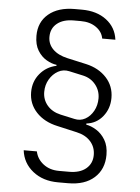

<svg xmlns="http://www.w3.org/2000/svg" viewBox="-60 -786 719 987"><g transform="rotate(5 300.0 -292.5)"><path d="M277 155Q199 155 147 113.5Q95 72 87 6H155Q163 45 196 70.5Q229 96 277 96H329Q385 96 416.5 69.5Q448 43 448 -1Q448 -42 422 -71Q396 -100 350 -110L249 -133Q180 -148 139.5 -191.5Q99 -235 99 -295Q99 -350 132 -390Q165 -430 217 -441V-446Q192 -449 165 -464.5Q138 -480 119.5 -510Q101 -540 101 -586Q101 -657 150.5 -698.5Q200 -740 285 -740H322Q399 -740 449 -702Q499 -664 507 -601H439Q433 -636 401 -658.5Q369 -681 322 -681H285Q231 -681 199.5 -655.5Q168 -630 168 -586Q168 -549 194.5 -522.5Q221 -496 270 -485L369 -463Q434 -448 473.5 -405Q513 -362 513 -301Q513 -246 480.5 -205.5Q448 -165 396 -159V-153Q421 -149 448.5 -132Q476 -115 494.5 -84Q513 -53 513 -7Q513 67 464 111Q415 155 329 155ZM333 -177Q363 -170 389 -184.5Q415 -199 431 -228Q447 -257 447 -293Q447 -333 422.5 -363.5Q398 -394 358 -403L285 -419Q254 -426 227 -411Q200 -396 183 -367Q166 -338 166 -302Q166 -262 191 -232.5Q216 -203 260 -193Z"/></g></svg>

Font: Tiny ExtraLight
Style: Regular
Weight: 200
Monospace: yes
Designer: Philipp Nurullin, Konstantin Bulenkov
Foundry: JetBrains
Version: Version 2.251; ttfautohint (v1.8.4.7-5d5b)